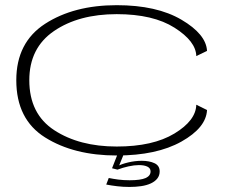

<svg xmlns="http://www.w3.org/2000/svg" viewBox="-20 -610 946 760"><path d="M442 5.5Q600 5.5 698 -49.5Q796 -104.5 799.5 -174.5L757 -195.5Q755.5 -133 670.5 -81.5Q585.5 -30 442 -30Q294 -30 195 -94.5Q96 -159 96 -292.5Q96 -420.5 193.8 -487.2Q291.5 -554 442 -554Q586.5 -554 671 -500.2Q755.5 -446.5 757 -388L799.5 -408.5Q796 -474.5 698.2 -532Q600.5 -589.5 442 -589.5Q272.5 -589.5 158.5 -515.8Q44.5 -442 44.5 -292.5Q44.5 -137.5 158.5 -66Q272.5 5.5 442 5.5ZM492.5 130Q517 130 539 126.8Q561 123.5 577.5 115.8Q594 108 603 96.2Q612 84.5 612 68.5Q612 45.5 591.5 36Q571 26.5 541 26.5Q514.5 26.5 487.2 33Q460 39.5 445.5 48L445 61.5Q466 53.5 488.8 48.5Q511.5 43.5 530 43.5Q551.5 43.5 563.8 49.8Q576 56 576 68.5Q576 86 556.2 94.8Q536.5 103.5 493 103.5Q469 103.5 448.2 100.8Q427.5 98 410.5 94.5L400.5 120.5Q421 124.5 444 127.2Q467 130 492.5 130ZM445 61.5 470 0H445.5L423.5 56Z"/></svg>

Font: Anybody ExtraExpanded ExtraLight
Style: Regular
Weight: 250
Width: 8
Version: Version 1.113;gftools[0.9.25]